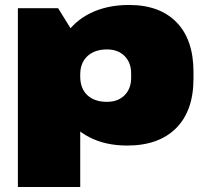

<svg xmlns="http://www.w3.org/2000/svg" viewBox="-20 -573 833 773"><path d="M492 13Q405 13 340 -20.5Q275 -54 239 -114.5Q203 -175 202 -257V-284Q203 -366 240 -426.5Q277 -487 344 -520Q411 -553 500 -553Q623 -553 691 -483Q759 -413 759 -283V-257Q759 -127 689 -57Q619 13 492 13ZM52 -540H214L303 -396V180H52ZM411 -163Q455 -163 481.5 -189.5Q508 -216 508 -260V-277Q508 -321 481.5 -347.5Q455 -374 411 -374Q361 -374 332 -347Q303 -320 303 -273V-265Q303 -217 331.5 -190Q360 -163 411 -163Z"/></svg>

Font: Pathway Extreme 8pt Thin 12pt Black
Style: Regular
Weight: 900
Version: Version 1.001;gftools[0.9.26]